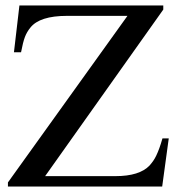

<svg xmlns="http://www.w3.org/2000/svg" viewBox="-20 -682 651 702"><path d="M597 -176 573 0H9V-15L446 -624H225Q125 -624 91 -581Q78 -565 71 -546.5Q64 -528 57 -491H31L51 -662H577V-647L145 -38H402Q490 -38 527 -77Q534 -85 540 -93.5Q546 -102 551.5 -113.5Q557 -125 562.5 -140Q568 -155 574 -176Z"/></svg>

Font: Klingon pIqaD Mandel
Style: Regular
Weight: 400
Width: 0
Designer: Mike Neff (qa'vaj)
Foundry: Mike Neff and Michael Everson
Version: Version 2.003